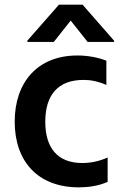

<svg xmlns="http://www.w3.org/2000/svg" viewBox="-20 -789 521 818"><path d="M209.2 -610.4 281.2 -701.3 353.3 -610.4H465.9V-615.8L331.7 -769.2H231.2L96.6 -615.8V-610.4ZM316.1 9.2C355.8 9.2 399.9 3.2 438.6 -14.2V-117.9C400.2 -100.9 364.3 -94.5 330.6 -94.5C221.9 -94.5 172.9 -162.6 172.9 -270.2C172.9 -384.6 227.3 -448.5 335.6 -448.5C365.1 -448.5 393.5 -443.9 433.2 -427.2V-530.5C396.3 -544.7 353.3 -552.6 309.7 -552.6C138.8 -552.6 42.6 -437.1 42.6 -270.6C42.6 -104.4 138.5 9.2 316.1 9.2Z"/></svg>

Font: TID UI Semi Bold
Style: Regular
Weight: 600
Designer: The TID Project Authors
Foundry: Bakken & Bæck
Version: Version 1.001;hotconv 1.0.109;makeotfexe 2.5.65596